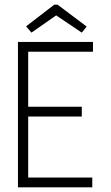

<svg xmlns="http://www.w3.org/2000/svg" viewBox="-20 -804 478 824"><path d="M57 0V-624H379V-582H101V-346H331V-304H101V-42H376V0ZM115 -664 92 -691 213 -784H227L352 -690L331 -664L221 -738Z"/></svg>

Font: Inconsolata SemiCondensed Light
Style: Regular
Weight: 300
Width: 4
Monospace: yes
Designer: Raph Levien, Cyreal, Brenton Simpson
Foundry: Raph Levien, Cyreal, Google
Version: Version 3.100; ttfautohint (v1.8.4.7-5d5b)